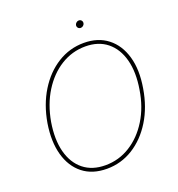

<svg xmlns="http://www.w3.org/2000/svg" viewBox="-154 -999 1055 1136"><g transform="rotate(-20 373.5 -431.0)"><path d="M688.9 -363.6Q670.8 -252.5 619 -168.3Q567.1 -84.2 491.7 -37.1Q416.2 9.9 326.7 9.9Q235.4 9.9 175.6 -37.3Q115.8 -84.5 92.3 -168.7Q68.9 -252.8 86.6 -363.6Q105.5 -474.8 157.5 -558.9Q209.5 -643.1 285.2 -690.2Q360.8 -737.2 450.3 -737.2Q539.4 -737.2 599.6 -690.3Q659.8 -643.5 683.9 -559.5Q708.1 -475.5 688.9 -363.6ZM666.2 -363.6Q683.9 -469.5 663 -548.3Q642 -627.1 587.9 -670.8Q533.7 -714.5 451.7 -714.5Q368.3 -714.5 297.2 -670.5Q226.2 -626.4 177 -547.4Q127.8 -468.4 109.4 -363.6Q92 -258.2 112.6 -179.3Q133.2 -100.5 187.7 -56.6Q242.2 -12.8 325.3 -12.8Q409.8 -12.8 481 -57.2Q552.2 -101.6 601 -180.6Q649.9 -259.6 666.2 -363.6ZM465.2 -826.7Q454.5 -826.7 448.3 -834.2Q442.1 -841.6 443.9 -852.3Q445.3 -859.7 452.4 -865.9Q459.5 -872.2 468 -872.2Q478.7 -872.2 484.9 -864.7Q491.1 -857.2 489.3 -846.6Q487.9 -838.8 480.8 -832.7Q473.7 -826.7 465.2 -826.7Z"/></g></svg>

Font: Inter Thin  BETA
Style: Italic
Weight: 100
Italic angle: -9.39999°
Designer: Rasmus Andersson
Foundry: rsms
Version: Version 3.011;git-f93a4a705